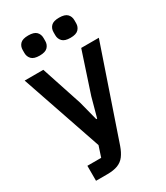

<svg xmlns="http://www.w3.org/2000/svg" viewBox="-228 -837 979 1132"><g transform="rotate(-30 262.0 -271.0)"><path d="M303 -246 394 -522H514L304 93Q291 130 273 154Q255 178 226.5 189Q198 200 155 200H78V98H172L196 25L9 -522H136L227 -246L261 -114H267ZM160 -605Q121 -605 105 -622Q89 -639 89 -663V-684Q89 -709 105 -725.5Q121 -742 160 -742Q199 -742 215 -725.5Q231 -709 231 -684V-663Q231 -639 215 -622Q199 -605 160 -605ZM370 -605Q331 -605 315 -622Q299 -639 299 -663V-684Q299 -709 315 -725.5Q331 -742 370 -742Q409 -742 425 -725.5Q441 -709 441 -684V-663Q441 -639 425 -622Q409 -605 370 -605Z"/></g></svg>

Font: IBM Plex Sans SemiBold
Style: Regular
Weight: 600
Designer: Mike Abbink, Paul van der Laan, Pieter van Rosmalen
Foundry: Bold Monday
Version: Version 3.201